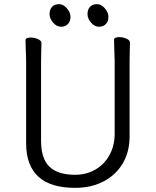

<svg xmlns="http://www.w3.org/2000/svg" viewBox="-20 -888 750 926"><path d="M402 -820Q402 -842 414 -855Q426 -868 448 -868Q468 -868 485.5 -848Q503 -828 503 -806Q503 -785 490.5 -772Q478 -759 458 -759Q436 -759 419 -779Q402 -799 402 -820ZM219 -820Q219 -842 231 -855Q243 -868 265 -868Q285 -868 302.5 -848Q320 -828 320 -806Q320 -785 307.5 -772Q295 -759 275 -759Q253 -759 236 -779Q219 -799 219 -820ZM531 -658 530 -697Q530 -703 537 -706Q544 -709 555 -709Q573 -709 590 -701.5Q607 -694 607 -682Q607 -666 606 -654L605 -594V-230Q605 -156 572 -100Q539 -44 479.5 -13Q420 18 342 18Q106 18 106 -198V-586Q106 -613 104 -655L103 -695Q103 -701 110 -704Q117 -707 128 -707Q146 -707 163 -699.5Q180 -692 180 -680Q180 -662 179 -649L178 -584V-210Q178 -122 219 -83.5Q260 -45 342 -45Q397 -45 440.5 -70.5Q484 -96 508.5 -141Q533 -186 533 -242V-595Z"/></svg>

Font: Fusion Kai T
Style: Regular
Weight: 400
Designer: Fontworks Inc.
Version: Version 24.134;May 13, 2024